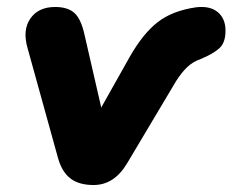

<svg xmlns="http://www.w3.org/2000/svg" viewBox="-20 -521 666 550"><path d="M248 9Q206 9 181.5 -10Q157 -29 146 -69L59 -383Q44 -435 67 -468Q90 -501 138 -501Q174 -501 193 -484Q212 -467 222 -422L270 -213L351 -357Q389 -424 431 -457Q473 -490 541 -500Q581 -505 603.5 -486.5Q626 -468 626 -433Q626 -398 607.5 -382Q589 -366 555 -352Q532 -344 515.5 -328Q499 -312 484 -288L344 -53Q307 9 248 9Z"/></svg>

Font: Nunito Black
Style: Italic
Weight: 900
Italic angle: -9°
Designer: Vernon Adams
Foundry: Vernon Adams
Version: Version 3.601; ttfautohint (v1.8.2.53-6de2)